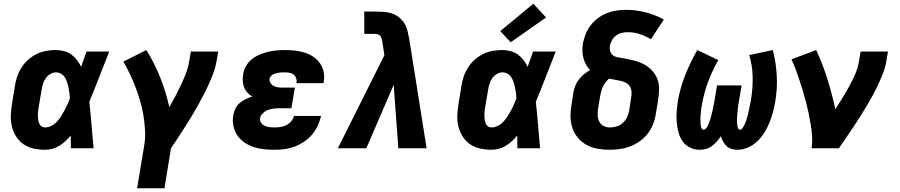

<svg xmlns="http://www.w3.org/2000/svg" viewBox="-20 -797 4840 1032"><path d="M222 8Q191 8 161 1.5Q131 -5 107.5 -21Q84 -37 68 -61.5Q52 -86 44.5 -114.5Q37 -143 38 -173.5Q39 -204 44 -235L60 -335Q64 -361 72.5 -386Q81 -411 96 -434.5Q111 -458 132 -476.5Q153 -495 177.5 -507Q202 -519 228.5 -523.5Q255 -528 280 -528Q303 -528 325 -522Q347 -516 364 -503.5Q381 -491 394 -474Q407 -457 416 -438Q423 -458 430.5 -478.5Q438 -499 445 -520H567Q540 -452 514 -384.5Q488 -317 460 -250Q467 -188 472 -125Q477 -62 483 0H361Q361 -17 360.5 -34Q360 -51 360 -69Q347 -52 331.5 -38Q316 -24 298 -13Q280 -2 260.5 3Q241 8 222 8ZM222 -112Q239 -112 256 -120.5Q273 -129 285.5 -142.5Q298 -156 308 -171.5Q318 -187 326.5 -203Q335 -219 342.5 -235.5Q350 -252 356 -269Q355 -284 353 -298.5Q351 -313 348 -327.5Q345 -342 340.5 -355.5Q336 -369 328.5 -381Q321 -393 308.5 -400.5Q296 -408 280 -408Q265 -408 250 -399Q235 -390 225.5 -376Q216 -362 211 -346.5Q206 -331 204 -316L187 -216Q186 -205 184.5 -194.5Q183 -184 183.5 -173.5Q184 -163 185.5 -152.5Q187 -142 191 -133Q195 -124 203 -118Q211 -112 222 -112Z M717 215 756 -20Q762 -60 759.5 -100Q757 -140 750.5 -179Q744 -218 733 -255Q722 -292 708.5 -328Q695 -364 678.5 -398.5Q662 -433 643 -466L767 -528Q810 -458 841 -381Q872 -304 890 -221Q907 -250 923 -280.5Q939 -311 953.5 -342Q968 -373 980 -404.5Q992 -436 997 -468L1006 -520H1153L1144 -468Q1139 -437 1127.5 -406Q1116 -375 1102.5 -345Q1089 -315 1073.5 -285.5Q1058 -256 1042 -227Q1026 -198 1008.5 -169.5Q991 -141 973 -112.5Q955 -84 936.5 -56Q918 -28 899 0L864 215Z M1456 8Q1427 8 1398 5Q1369 2 1342.5 -7Q1316 -16 1293.5 -31.5Q1271 -47 1255.5 -69.5Q1240 -92 1234.5 -120Q1229 -148 1234 -178Q1237 -195 1245 -212.5Q1253 -230 1267.5 -242.5Q1282 -255 1299.5 -263.5Q1317 -272 1335 -278Q1321 -287 1309.5 -299.5Q1298 -312 1292 -328Q1286 -344 1285 -362Q1284 -380 1287 -398Q1290 -420 1302.5 -442Q1315 -464 1334 -479Q1353 -494 1375.5 -503.5Q1398 -513 1421 -518.5Q1444 -524 1467 -526Q1490 -528 1513 -528Q1540 -528 1566.5 -525Q1593 -522 1618 -514Q1643 -506 1664 -492Q1685 -478 1699.5 -457.5Q1714 -437 1719.5 -411Q1725 -385 1720 -358Q1720 -356 1719.5 -354Q1719 -352 1719 -350H1573Q1573 -351 1573 -351.5Q1573 -352 1574 -353Q1576 -365 1572 -376.5Q1568 -388 1559 -395.5Q1550 -403 1538 -405.5Q1526 -408 1513 -408Q1505 -408 1497 -408Q1489 -408 1481.5 -406.5Q1474 -405 1466 -403.5Q1458 -402 1450.5 -398.5Q1443 -395 1437 -388.5Q1431 -382 1429 -375Q1427 -362 1433.5 -351.5Q1440 -341 1450 -335.5Q1460 -330 1472.5 -328Q1485 -326 1498 -326H1565L1546 -215H1479Q1464 -215 1449 -213Q1434 -211 1419.5 -205.5Q1405 -200 1392.5 -188Q1380 -176 1378 -161Q1376 -148 1383.5 -137Q1391 -126 1403 -120.5Q1415 -115 1428.5 -113.5Q1442 -112 1456 -112Q1472 -112 1488 -114.5Q1504 -117 1519 -124.5Q1534 -132 1545.5 -145.5Q1557 -159 1560 -174H1706Q1700 -148 1688 -122Q1676 -96 1657.5 -74Q1639 -52 1614.5 -35.5Q1590 -19 1563.5 -9Q1537 1 1510 4.5Q1483 8 1456 8Z M1796 0 2046 -500 2036 -567Q2034 -577 2032.5 -586Q2031 -595 2025.5 -602.5Q2020 -610 2011 -612.5Q2002 -615 1993 -615H1938V-735H1993Q2016 -735 2040 -733.5Q2064 -732 2085.5 -725Q2107 -718 2124.5 -704Q2142 -690 2153.5 -671.5Q2165 -653 2170.5 -630.5Q2176 -608 2180 -586L2273 0H2121L2096 -341L1949 0Z M2622 8Q2591 8 2561 1.5Q2531 -5 2507.5 -21Q2484 -37 2468 -61.5Q2452 -86 2444.5 -114.5Q2437 -143 2438 -173.5Q2439 -204 2444 -235L2460 -335Q2464 -361 2472.5 -386Q2481 -411 2496 -434.5Q2511 -458 2532 -476.5Q2553 -495 2577.5 -507Q2602 -519 2628.5 -523.5Q2655 -528 2680 -528Q2703 -528 2725 -522Q2747 -516 2764 -503.5Q2781 -491 2794 -474Q2807 -457 2816 -438Q2823 -458 2830.5 -478.5Q2838 -499 2845 -520H2967Q2940 -452 2914 -384.5Q2888 -317 2860 -250Q2867 -188 2872 -125Q2877 -62 2883 0H2761Q2761 -17 2760.5 -34Q2760 -51 2760 -69Q2747 -52 2731.5 -38Q2716 -24 2698 -13Q2680 -2 2660.5 3Q2641 8 2622 8ZM2622 -112Q2639 -112 2656 -120.5Q2673 -129 2685.5 -142.5Q2698 -156 2708 -171.5Q2718 -187 2726.5 -203Q2735 -219 2742.5 -235.5Q2750 -252 2756 -269Q2755 -284 2753 -298.5Q2751 -313 2748 -327.5Q2745 -342 2740.5 -355.5Q2736 -369 2728.5 -381Q2721 -393 2708.5 -400.5Q2696 -408 2680 -408Q2665 -408 2650 -399Q2635 -390 2625.5 -376Q2616 -362 2611 -346.5Q2606 -331 2604 -316L2587 -216Q2586 -205 2584.5 -194.5Q2583 -184 2583.5 -173.5Q2584 -163 2585.5 -152.5Q2587 -142 2591 -133Q2595 -124 2603 -118Q2611 -112 2622 -112ZM2725 -570 2669 -630 2847 -777 2915 -703Z M3258 8Q3225 8 3193 2.5Q3161 -3 3134 -17.5Q3107 -32 3087 -55.5Q3067 -79 3057 -108Q3047 -137 3046.5 -169.5Q3046 -202 3052 -235L3062 -300Q3065 -318 3072 -336Q3079 -354 3091.5 -370Q3104 -386 3119.5 -398.5Q3135 -411 3152 -420Q3139 -433 3130 -449.5Q3121 -466 3116 -484.5Q3111 -503 3110.5 -523Q3110 -543 3113 -563Q3118 -589 3128 -614Q3138 -639 3155 -661Q3172 -683 3194 -699.5Q3216 -716 3241 -726Q3266 -736 3292 -740Q3318 -744 3344 -744Q3399 -744 3451 -730.5Q3503 -717 3548 -692L3479 -586Q3451 -603 3419.5 -613.5Q3388 -624 3353 -624Q3338 -624 3321.5 -620Q3305 -616 3291.5 -606Q3278 -596 3269.5 -581Q3261 -566 3258 -551Q3256 -537 3259.5 -523.5Q3263 -510 3272.5 -501.5Q3282 -493 3295.5 -490Q3309 -487 3323 -485H3324Q3353 -480 3382.5 -473Q3412 -466 3438 -453Q3464 -440 3484 -419Q3504 -398 3514 -370.5Q3524 -343 3522.5 -312Q3521 -281 3516 -250L3505 -185Q3501 -157 3490.5 -130Q3480 -103 3462 -79.5Q3444 -56 3419.5 -38.5Q3395 -21 3368 -10.5Q3341 0 3313 4Q3285 8 3258 8ZM3258 -112Q3276 -112 3294.5 -117.5Q3313 -123 3328 -136.5Q3343 -150 3351 -168Q3359 -186 3362 -204L3372 -269Q3375 -286 3374.5 -302Q3374 -318 3366.5 -331Q3359 -344 3345 -351.5Q3331 -359 3316 -362.5Q3301 -366 3285 -368.5Q3269 -371 3253 -374Q3243 -365 3234.5 -354Q3226 -343 3220.5 -331Q3215 -319 3211.5 -306Q3208 -293 3206 -281L3195 -216Q3192 -197 3192.5 -178.5Q3193 -160 3200.5 -144.5Q3208 -129 3223.5 -120.5Q3239 -112 3258 -112Z M3944 8Q3927 8 3911.5 3.5Q3896 -1 3885 -12Q3874 -23 3866.5 -36.5Q3859 -50 3855 -65Q3845 -50 3833 -36.5Q3821 -23 3806.5 -12Q3792 -1 3775 3.5Q3758 8 3741 8Q3713 8 3688.5 -4Q3664 -16 3649 -37.5Q3634 -59 3627 -85Q3620 -111 3617.5 -138.5Q3615 -166 3617 -194Q3619 -222 3623 -251Q3635 -322 3662.5 -392Q3690 -462 3728 -528L3841 -474Q3808 -417 3785.5 -356Q3763 -295 3753 -234Q3751 -226 3750 -219Q3749 -212 3748.5 -205Q3748 -198 3747 -190.5Q3746 -183 3745.5 -176Q3745 -169 3745 -162Q3745 -155 3745 -147.5Q3745 -140 3745.5 -133Q3746 -126 3747 -119.5Q3748 -113 3751.5 -106.5Q3755 -100 3762 -100Q3769 -100 3774.5 -106.5Q3780 -113 3783.5 -119.5Q3787 -126 3789.5 -133Q3792 -140 3794.5 -147Q3797 -154 3799 -161Q3801 -168 3803 -175Q3805 -182 3806.5 -189Q3808 -196 3810 -203Q3812 -210 3813 -217.5Q3814 -225 3815.5 -232Q3817 -239 3818.5 -246Q3820 -253 3821 -260L3834 -338H3966L3953 -260Q3952 -253 3950.5 -246Q3949 -239 3948 -232Q3947 -225 3946.5 -217.5Q3946 -210 3945 -203Q3944 -196 3943.5 -189Q3943 -182 3942.5 -175Q3942 -168 3941.5 -161Q3941 -154 3941.5 -147Q3942 -140 3942 -133Q3942 -126 3943.5 -119.5Q3945 -113 3948 -106.5Q3951 -100 3958 -100Q3965 -100 3970 -107Q3975 -114 3978.5 -120.5Q3982 -127 3985 -134Q3988 -141 3990.5 -148.5Q3993 -156 3995 -163Q3997 -170 3999 -177.5Q4001 -185 4002.5 -192Q4004 -199 4005.5 -206Q4007 -213 4008.5 -220.5Q4010 -228 4011.5 -235Q4013 -242 4014.5 -249.5Q4016 -257 4017 -264Q4027 -325 4025.5 -385.5Q4024 -446 4007 -501L4134 -528Q4151 -462 4155 -392Q4159 -322 4147 -251Q4142 -222 4134.5 -194Q4127 -166 4116 -138.5Q4105 -111 4089 -85Q4073 -59 4050.5 -37.5Q4028 -16 4000 -4Q3972 8 3944 8Z M4342 0Q4347 -32 4345 -64Q4343 -96 4338 -126.5Q4333 -157 4326.5 -187.5Q4320 -218 4312.5 -247.5Q4305 -277 4296 -306.5Q4287 -336 4277.5 -365Q4268 -394 4257.5 -422.5Q4247 -451 4234 -478L4367 -528Q4402 -453 4427 -373Q4452 -293 4470 -210Q4490 -241 4509 -272Q4528 -303 4545.5 -335Q4563 -367 4577.5 -400.5Q4592 -434 4597 -468L4606 -520H4753L4744 -468Q4739 -436 4727 -405.5Q4715 -375 4701 -344.5Q4687 -314 4671 -284.5Q4655 -255 4637.5 -226Q4620 -197 4602 -168.5Q4584 -140 4565.5 -112Q4547 -84 4527.5 -56Q4508 -28 4489 0Z"/></svg>

Font: Iosevka SS04 Hv Ex Obl
Style: Regular
Weight: 900
Width: 7
Italic angle: -9°
Monospace: yes
Designer: Belleve Invis
Foundry: Belleve Invis
Version: Version 19.0.0; ttfautohint (v1.8.4)